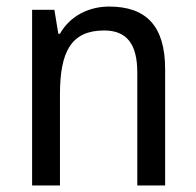

<svg xmlns="http://www.w3.org/2000/svg" viewBox="-20 -566 599 586"><path d="M313 -546C252 -546 194 -518 163 -463H158L146 -536H78V0H163V-278C163 -408 197 -473 298 -473C368 -473 399 -430 399 -345V0H484V-355C484 -487 426 -546 313 -546Z"/></svg>

Font: Noto Sans Arabic UI SmCn
Style: Regular
Weight: 400
Width: 4
Designer: Monotype Design Team, Nadine Chahine and Nizar Qandah
Foundry: Monotype Imaging Inc.
Version: Version 2.010